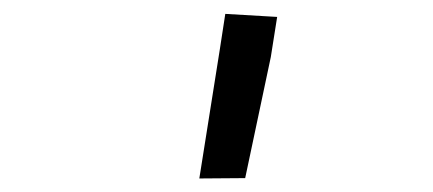

<svg xmlns="http://www.w3.org/2000/svg" viewBox="-20 -774 627 278"><path d="M372.1 -691.4 335 -516.1 268.6 -515.6 298.3 -702.6 306.2 -753.9 381.3 -749.5Z"/></svg>

Font: Roboto Mono
Style: Italic
Weight: 400
Designer: Google
Version: Version 2.000985; 2015; ttfautohint (v1.3)